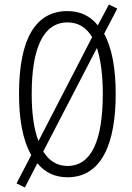

<svg xmlns="http://www.w3.org/2000/svg" viewBox="-20 -773 584 848"><path d="M491 -358C491 -469 475 -560 440 -624L498 -735L461 -753L412 -661C379 -702 335 -724 278 -724C138 -724 64 -603 64 -359C64 -250 79 -157 118 -88L53 37L90 55L145 -52C177 -13 221 10 278 10C431 10 491 -143 491 -358ZM120 -358C120 -562 172 -674 278 -674C326 -674 361 -652 387 -609L150 -150C130 -201 120 -271 120 -358ZM434 -358C434 -149 382 -40 278 -40C233 -40 197 -62 171 -104L408 -561C425 -510 434 -441 434 -358Z"/></svg>

Font: Noto Sans Myanmar UI ExtraCondensed Light
Style: Regular
Weight: 300
Width: 2
Designer: Monotype Design Team
Foundry: Monotype Imaging Inc.
Version: Version 2.103